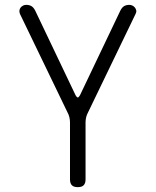

<svg xmlns="http://www.w3.org/2000/svg" viewBox="-20 -760 640 790"><path d="M300 10Q283 10 275.5 2Q268 -6 268 -22V-256Q268 -267 265.5 -277.5Q263 -288 258 -297L62 -703Q59 -711 60 -717.5Q61 -724 65 -729Q69 -734 75 -737Q81 -740 88 -740Q100 -740 109 -735Q118 -730 125 -716L291 -368Q296 -359 300 -359Q304 -359 309 -368L475 -716Q482 -730 491 -735Q500 -740 512 -740Q519 -740 525 -737Q531 -734 535 -729Q539 -724 540.5 -717.5Q542 -711 538 -703L342 -297Q337 -288 334.5 -277.5Q332 -267 332 -256V-22Q332 -6 324.5 2Q317 10 300 10Z"/></svg>

Font: Maple Mono NL ExtraLight
Style: Regular
Weight: 275
Monospace: yes
Designer: subframe7536
Version: Version 7.000